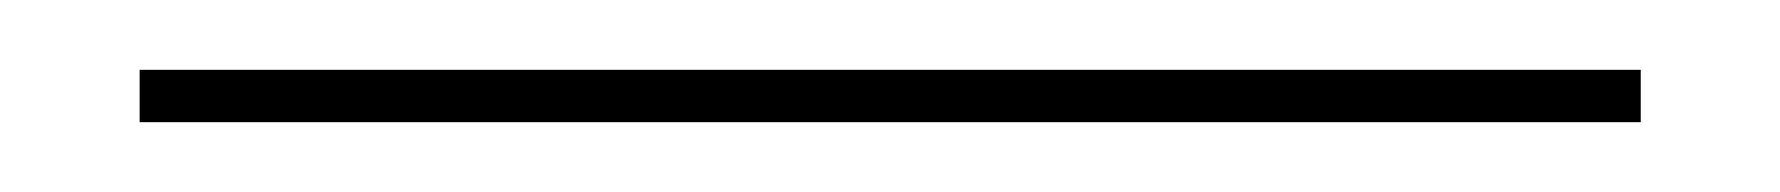

<svg xmlns="http://www.w3.org/2000/svg" viewBox="-20 225 510 55"><path d="M20 245H450V260H20Z"/></svg>

Font: kawoszeh
Style: Medium
Weight: 500
Version: Version 000.030